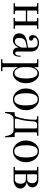

<svg xmlns="http://www.w3.org/2000/svg" viewBox="1378 -1886 738 3534"><g transform="rotate(90 1747.0 -119.0)"><path d="M38 0V-24H80Q102 -24 102 -46V-410Q102 -432 80 -432H38V-456H238V-432H196Q174 -432 174 -410V-250H374V-410Q374 -432 352 -432H310V-456H510V-432H468Q446 -432 446 -410V-46Q446 -24 468 -24H510V0H310V-24H352Q374 -24 374 -46V-226H174V-46Q174 -24 196 -24H238V0Z M678 -103Q678 -24 740 -24Q764 -24 783.5 -35.5Q803 -47 817.5 -69.5Q832 -92 839.5 -108.5Q847 -125 856 -150V-245L769 -226Q721 -216 699.5 -186.5Q678 -157 678 -103ZM594 -106Q594 -137 606 -161.5Q618 -186 633.5 -200Q649 -214 676 -225Q703 -236 719.5 -240Q736 -244 764 -249L856 -266V-351Q856 -444 763 -444Q729 -444 701 -426.5Q673 -409 673 -387Q673 -377 676 -372Q680 -364 691 -362Q728 -352 728 -323Q728 -284 684 -284Q662 -284 644 -301Q626 -318 626 -350Q626 -405 669 -436.5Q712 -468 766 -468Q832 -468 880 -433.5Q928 -399 928 -326V-80Q928 -30 959 -30Q1006 -30 1006 -130H1024Q1024 12 944 12Q859 12 856 -84L851 -86Q836 -51 802.5 -19.5Q769 12 724 12Q671 12 632.5 -14Q594 -40 594 -106Z M1216 -182Q1216 -112 1247.5 -64Q1279 -16 1325 -16Q1374 -16 1399 -71Q1424 -126 1424 -228Q1424 -330 1399 -385Q1374 -440 1325 -440Q1279 -440 1247.5 -392Q1216 -344 1216 -274ZM1070 230V206H1122Q1134 206 1139 201Q1144 196 1144 184V-410Q1144 -422 1139 -427Q1134 -432 1122 -432H1070V-456H1216V-382L1220 -381Q1262 -468 1336 -468Q1408 -468 1460 -398.5Q1512 -329 1512 -228Q1512 -127 1460 -57.5Q1408 12 1336 12Q1297 12 1266 -13.5Q1235 -39 1220 -75L1216 -74V184Q1216 196 1221 201Q1226 206 1238 206H1290V230Z M1808 -12Q1920 -12 1920 -228Q1920 -444 1808 -444Q1696 -444 1696 -228Q1696 -12 1808 -12ZM1808 12Q1724 12 1666 -58.5Q1608 -129 1608 -228Q1608 -327 1666 -397.5Q1724 -468 1808 -468Q1892 -468 1950 -397.5Q2008 -327 2008 -228Q2008 -129 1950 -58.5Q1892 12 1808 12Z M2040 156 2046 -20H2080Q2103 -20 2113.5 -28.5Q2124 -37 2131 -56Q2184 -211 2184 -392Q2184 -432 2162 -432H2120V-456H2480V-432H2438Q2416 -432 2416 -410V-56Q2418 -20 2448 -20H2502L2508 156H2488L2480 120Q2473 84 2458 54Q2430 0 2371 0H2179Q2118 0 2090 54Q2075 84 2068 120L2060 156ZM2164 -42Q2164 -24 2186 -24H2322Q2344 -24 2344 -46V-410Q2344 -432 2322 -432H2273Q2212 -432 2212 -340Q2212 -293 2202 -227Q2192 -161 2182 -125Q2164 -60 2164 -42Z M2766 -12Q2878 -12 2878 -228Q2878 -444 2766 -444Q2654 -444 2654 -228Q2654 -12 2766 -12ZM2766 12Q2682 12 2624 -58.5Q2566 -129 2566 -228Q2566 -327 2624 -397.5Q2682 -468 2766 -468Q2850 -468 2908 -397.5Q2966 -327 2966 -228Q2966 -129 2908 -58.5Q2850 12 2766 12Z M3188 -250H3272Q3313 -250 3332.5 -276Q3352 -302 3352 -342Q3352 -381 3330 -406.5Q3308 -432 3274 -432H3210Q3188 -432 3188 -410ZM3052 0V-24H3094Q3116 -24 3116 -46V-410Q3116 -432 3094 -432H3052V-456H3286Q3349 -456 3388.5 -426Q3428 -396 3428 -346Q3428 -301 3398.5 -275.5Q3369 -250 3332 -242V-240Q3352 -238 3377 -228Q3402 -218 3426 -190.5Q3450 -163 3450 -126Q3450 -69 3403.5 -34.5Q3357 0 3294 0ZM3188 -46Q3188 -24 3210 -24H3282Q3322 -24 3342 -54.5Q3362 -85 3362 -126Q3362 -170 3342 -198Q3322 -226 3280 -226H3188Z"/></g></svg>

Font: Old Standard TT
Style: Regular
Weight: 400
Designer: Alexey Kryukov <alexios@thessalonica.org.ru>
Version: Version 2.2